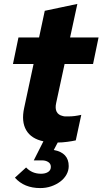

<svg xmlns="http://www.w3.org/2000/svg" viewBox="-20 -720 522 978"><path d="M103 -170Q115 -227 127 -282Q139 -337 151 -394H46Q53 -428 60 -461.5Q67 -495 74 -529H179Q187 -563 193.5 -597Q200 -631 208 -665Q250 -674 291 -682.5Q332 -691 374 -700Q365 -657 355.5 -614.5Q346 -572 337 -529H482Q475 -495 468 -461.5Q461 -428 454 -394H309Q298 -344 287.5 -294.5Q277 -245 266 -195Q260 -168 268.5 -151Q277 -134 300 -129Q306 -127 313 -127Q320 -127 328 -127Q345 -127 360.5 -129Q376 -131 394 -135Q387 -103 380 -70Q373 -37 366 -5Q349 -1 322.5 2.5Q296 6 274 6Q269 16 264 25Q259 34 254 44Q330 58 330 126Q330 149 318.5 169.5Q307 190 287 205Q267 220 241 229Q215 238 185 238Q103 238 56 185Q70 172 84.5 159Q99 146 113 133Q143 165 189 165Q211 165 225 156Q239 147 239 130Q239 114 226 105.5Q213 97 195 97H152Q164 73 176.5 48.5Q189 24 201 0H202Q139 -13 113.5 -57Q88 -101 103 -170Z"/></svg>

Font: Rosa Sans Black
Style: Italic
Weight: 900
Italic angle: -12°
Designer: Pentagram / MCKL
Foundry: Pentagram / MCKL
Version: Version 1.005;September 16, 2019;FontCreator 11.5.0.2425 64-